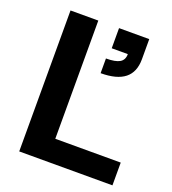

<svg xmlns="http://www.w3.org/2000/svg" viewBox="-129 -798 805 896"><g transform="rotate(20 273.5 -350.0)"><path d="M389 -600H459Q459 -536 419.5 -504.5Q380 -473 300 -473V-546Q347 -546 368 -558.5Q389 -571 389 -600ZM309 -700H459V-600H309ZM68 -700H206V-113H531V0H68Z"/></g></svg>

Font: Uncut Sans Variable
Style: Regular
Weight: 400
Designer: Kasper Nordkvist
Foundry: UNCUT.wtf
Version: Version 1.303;Glyphs 3.1.2 (3151)